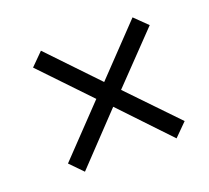

<svg xmlns="http://www.w3.org/2000/svg" viewBox="-78 -622 636 583"><g transform="rotate(-20 240.0 -330.5)"><path d="M105 -135 65 -176 213 -331 65 -486 105 -526 253 -371 401 -526 442 -486 293 -331 442 -176 401 -135 253 -291Z"/></g></svg>

Font: TypoPRO Source Sans Pro
Style: Italic
Weight: 400
Italic angle: -11°
Designer: Paul D. Hunt
Foundry: Adobe Systems Incorporated
Version: Version 1.075;PS 2.000;hotconv 1.0.86;makeotf.lib2.5.63406